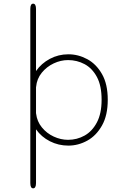

<svg xmlns="http://www.w3.org/2000/svg" viewBox="-20 -782 659 1045"><path d="M160.5 243Q145 243 145 214.5V-733.5Q145 -762 160.5 -762Q168 -762 172 -754.8Q176 -747.5 176 -733.5V214.5Q176 228.5 172 235.8Q168 243 160.5 243ZM352 -486.5Q406 -486.5 455 -460Q504 -433.5 535.2 -378.8Q566.5 -324 566.5 -239Q566.5 -154.5 535.2 -99Q504 -43.5 455 -16.5Q406 10.5 352 10.5Q298 10.5 251.5 -13.2Q205 -37 176.2 -77.8Q147.5 -118.5 147.5 -170Q147.5 -180 151 -185.2Q154.5 -190.5 160 -190.5Q167 -190.5 171 -183.5Q175 -176.5 176.5 -163.5Q181.5 -121 207.8 -88.8Q234 -56.5 272.2 -38.8Q310.5 -21 350.5 -21Q399 -21 440.5 -44.2Q482 -67.5 507.5 -116Q533 -164.5 533 -239Q533 -315.5 507.5 -363Q482 -410.5 440.5 -432.8Q399 -455 350.5 -455Q310.5 -455 272 -436.8Q233.5 -418.5 207 -385.8Q180.5 -353 176.5 -309.5Q175.5 -296.5 171.2 -289.5Q167 -282.5 160 -282.5Q154.5 -282.5 151 -288Q147.5 -293.5 147.5 -303.5Q147.5 -354 176.2 -395.5Q205 -437 251.5 -461.8Q298 -486.5 352 -486.5Z"/></svg>

Font: Sono Monospace ExtraLight
Style: Regular
Weight: 250
Version: Version 2.112